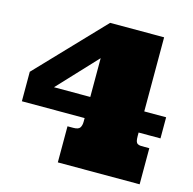

<svg xmlns="http://www.w3.org/2000/svg" viewBox="-105 -825 936 931"><g transform="rotate(15 363.0 -359.5)"><path d="M20 -389.2 335 -719.2H606V-347.2H715.8V-241.2H606V-224.1Q606 -207 608.4 -198.5Q610.8 -189.9 616.9 -186Q623 -182.1 632.1 -181.6Q641.1 -181.2 652.8 -181.2H675.8V0H265.1V-181.2H293.9Q319.8 -181.2 327.4 -192.6Q335 -204.1 335 -223.1V-241.2H20ZM152.8 -347.2H335V-542Z"/></g></svg>

Font: Ultra
Style: Regular
Weight: 400
Designer: Astigmatic (AOETI)
Foundry: Astigmatic (AOETI)
Version: Version 1.001